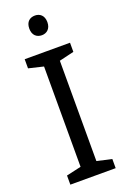

<svg xmlns="http://www.w3.org/2000/svg" viewBox="-172 -1037 683 1027"><g transform="rotate(-20 169.5 -523.5)"><path d="M171 -981C142 -981 119 -964 119 -925C119 -887 142 -869 171 -869C198 -869 222 -887 222 -925C222 -964 198 -981 171 -981ZM298 -66V-118L214 -137V-708L298 -728V-780H40V-728L124 -708V-137L40 -118V-66Z"/></g></svg>

Font: Noto Sans Malayalam UI
Style: Regular
Weight: 400
Designer: Jelle Bosma - Monotype Design Team
Foundry: Monotype Imaging Inc.
Version: Version 2.104